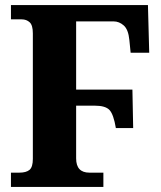

<svg xmlns="http://www.w3.org/2000/svg" viewBox="-20 -734 634 754"><path d="M23 0H386V-56H331Q279 -56 279 -112V-319H353Q394 -319 410 -302Q426 -285 435 -231H503L500 -382H279V-650H426Q448 -650 466 -634Q484 -618 488 -577L493 -527H566L561 -714H23V-658H65Q84 -658 96.5 -646.5Q109 -635 109 -603V-110Q109 -78 96 -67Q83 -56 56 -56H23Z"/></svg>

Font: Noto Serif SemiCondensed Extra
Style: Regular
Weight: 800
Width: 4
Designer: Monotype Design Team
Foundry: Monotype Imaging Inc.
Version: Version 1.002